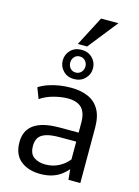

<svg xmlns="http://www.w3.org/2000/svg" viewBox="-144 -1067 836 1156"><g transform="rotate(15 273.5 -489.5)"><path d="M225.6 9.8Q149.9 9.8 102.5 -28.3Q55.2 -66.4 55.2 -143.6Q55.2 -178.7 67.6 -206.1Q80.1 -233.4 105.5 -252.2Q130.9 -271 170.9 -280.8Q210.9 -290.5 265.6 -290.5H384.8V-351.6Q384.8 -415.5 356 -444.1Q327.1 -472.7 269 -472.7Q231.4 -472.7 184.3 -460.7Q137.2 -448.7 99.6 -422.9L73.7 -490.2Q100.6 -507.3 133.1 -518.3Q165.5 -529.3 200.9 -534.7Q236.3 -540 271.5 -540Q331.1 -540 376.5 -521Q421.9 -502 447.5 -459Q473.1 -416 473.1 -344.2V0H398.9L392.6 -64.9Q371.6 -40 346.7 -23.4Q321.8 -6.8 291.7 1.5Q261.7 9.8 225.6 9.8ZM239.3 -53.2Q286.1 -53.2 323.2 -72.8Q360.4 -92.3 384.8 -123.5V-234.4H281.7Q228 -234.4 196.8 -224.1Q165.5 -213.9 152.6 -193.6Q139.6 -173.3 139.6 -142.6Q139.6 -92.8 168.7 -73Q197.8 -53.2 239.3 -53.2ZM273.4 -594.7Q231.9 -594.7 205.8 -621.6Q179.7 -648.4 179.7 -686Q179.7 -723.6 205.8 -750.2Q231.9 -776.9 273.4 -776.9Q315.4 -776.9 341.8 -750.2Q368.2 -723.6 368.2 -686Q368.2 -648.4 341.6 -621.6Q314.9 -594.7 273.4 -594.7ZM273.4 -635.3Q294.4 -635.3 307.9 -650.1Q321.3 -665 321.3 -685.5Q321.3 -705.6 307.9 -720.5Q294.4 -735.4 273.4 -735.4Q252.4 -735.4 239.5 -720.5Q226.6 -705.6 226.6 -685.5Q226.6 -664.6 239.5 -649.9Q252.4 -635.3 273.4 -635.3ZM241.7 -804.7 337.4 -988.8H445.8L299.8 -804.7Z"/></g></svg>

Font: Comme
Style: Regular
Weight: 400
Designer: Vernon Adams
Foundry: Vernon Adams
Version: Version 1.000;gftools[0.9.27]